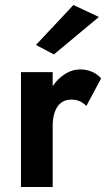

<svg xmlns="http://www.w3.org/2000/svg" viewBox="-20 -749 430 769"><path d="M376 -681 196 -531 124 -569 274 -729ZM326 -325Q313 -337 299.5 -343.5Q286 -350 266 -350Q229 -350 210 -321.5Q191 -293 191 -244V0H64V-460H191V-404Q212 -435 241 -453Q270 -471 301 -471Q326 -471 348.5 -461.5Q371 -452 385 -435Z"/></svg>

Font: Von Semi
Style: Regular
Weight: 600
Version: Version 4.000; ttfautohint (v1.8.4.7-5d5b)